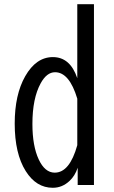

<svg xmlns="http://www.w3.org/2000/svg" viewBox="-20 -850 540 911"><path d="M346.7 -830.1H425.8V27.8H348.6V-54.2Q335.9 -15.6 310.1 8.3Q275.4 41 230.5 41Q151.9 41 102.1 -38.1Q49.8 -121.1 49.8 -263.7Q49.8 -400.9 99.6 -488.3Q151.4 -579.1 231 -579.1Q313 -579.1 346.7 -479ZM346.7 -381.8Q309.1 -507.3 241.2 -507.3Q201.7 -507.3 172.9 -454.6Q133.8 -383.3 133.8 -261.7Q133.8 -157.7 163.6 -93.8Q192.9 -30.8 239.7 -30.8Q310.5 -30.8 346.7 -161.1Z"/></svg>

Font: BIZ UDGothic
Style: Regular
Weight: 400
Monospace: yes
Designer: TypeBank Co., Ltd.
Foundry: Morisawa Inc.
Version: Version 1.05